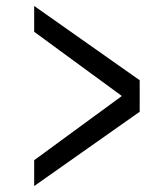

<svg xmlns="http://www.w3.org/2000/svg" viewBox="-20 -633 552 646"><path d="M95 -7V-94L390 -310L95 -526V-613L450 -363V-257Z"/></svg>

Font: Hasubi Mono
Style: Regular
Weight: 400
Designer: Eli Heuer
Foundry: Eli Heuer
Version: Version 1.000